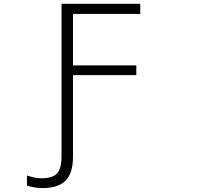

<svg xmlns="http://www.w3.org/2000/svg" viewBox="-20 -751 1040 998"><path d="M299.8 61.5V-731.4H709V-678.7H359.4V-411.1H688.5V-360.4H359.4V63.5Q359.4 149.4 320.8 188Q282.2 226.6 201.2 226.6Q161.1 226.6 120.1 213.9V161.1Q162.1 175.8 196.3 175.8Q252.9 175.8 276.4 150.4Q299.8 125 299.8 61.5Z"/></svg>

Font: GenEi Gothic M Light
Style: Regular
Weight: 300
Designer: o_tamon (Modified); [Source Han Sans]
Ryoko NISHIZUKA  (kana & ideographs); Paul D. Hunt (Latin, Greek & Cyrillic); Wenl
Version: Version 1.1a;Original Version 1.004